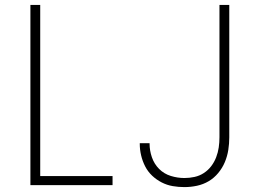

<svg xmlns="http://www.w3.org/2000/svg" viewBox="-20 -755 1040 783"><path d="M104 0V-735H144V-37H439V0ZM732 8Q708 8 684.5 4Q661 0 639.5 -11Q618 -22 600.5 -38.5Q583 -55 572 -76.5Q561 -98 555.5 -121.5Q550 -145 550 -168Q550 -169 550 -169.5Q550 -170 550 -171H590Q590 -171 590 -170Q590 -169 590 -169Q590 -141 599.5 -113.5Q609 -86 629 -66Q649 -46 676.5 -37.5Q704 -29 732 -29Q753 -29 773.5 -33.5Q794 -38 811.5 -49.5Q829 -61 841.5 -77.5Q854 -94 861.5 -113.5Q869 -133 872 -153.5Q875 -174 875 -195V-735H915V-195Q915 -169 911 -143.5Q907 -118 897 -94Q887 -70 870 -49.5Q853 -29 831 -16Q809 -3 783.5 2.5Q758 8 732 8Z"/></svg>

Font: Zed Sans Extralight
Style: Regular
Weight: 200
Designer: Belleve Invis
Foundry: Belleve Invis
Version: Version 1.0.0; ttfautohint (v1.8.4)